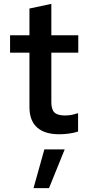

<svg xmlns="http://www.w3.org/2000/svg" viewBox="-20 -683 454 991"><path d="M286 10Q210 10 171 -25.5Q132 -61 132 -130V-411H32V-501H132V-639L245 -663V-501H384V-411H245V-155Q245 -118 261 -102.5Q277 -87 315 -87Q332 -87 346.5 -89.5Q361 -92 383 -99V-4Q362 3 335.5 6.5Q309 10 286 10ZM153 288 209 88H314L233 288Z"/></svg>

Font: Red Hat Text Medium
Style: Regular
Weight: 500
Designer: Pentagram, MCKL
Foundry: Pentagram, MCKL
Version: Version 1.023